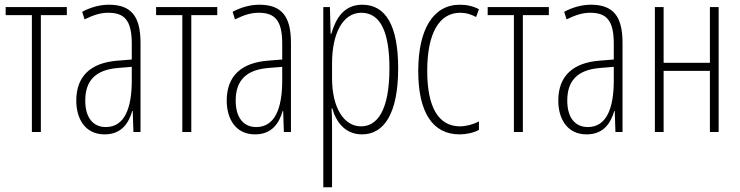

<svg xmlns="http://www.w3.org/2000/svg" viewBox="-20 -559 3133 813"><path d="M115 0H153V-495H263V-529H4V-495H115Z M423 10C495 10 525 -38 540 -89H542L545 0H575V-378C575 -492 534 -539 441 -539C403 -539 363 -528 328 -509L338 -477C377 -496 407 -505 438 -505C507 -505 538 -473 538 -374V-307L476 -302C366 -293 303 -238 303 -133C303 -58 339 10 423 10ZM428 -21C374 -21 341 -61 341 -133C341 -218 385 -263 478 -271L538 -276V-218C538 -100 507 -21 428 -21Z M752 0H790V-495H900V-529H641V-495H752Z M1060 10C1132 10 1162 -38 1177 -89H1179L1182 0H1212V-378C1212 -492 1171 -539 1078 -539C1040 -539 1000 -528 965 -509L975 -477C1014 -496 1044 -505 1075 -505C1144 -505 1175 -473 1175 -374V-307L1113 -302C1003 -293 940 -238 940 -133C940 -58 976 10 1060 10ZM1065 -21C1011 -21 978 -61 978 -133C978 -218 1022 -263 1115 -271L1175 -276V-218C1175 -100 1144 -21 1065 -21Z M1349 234H1386V-29C1386 -59 1385 -85 1384 -100H1387C1402 -46 1439 10 1513 10C1606 10 1666 -78 1666 -270C1666 -451 1613 -539 1514 -539C1437 -539 1402 -482 1383 -416H1380L1377 -529H1349ZM1509 -24C1436 -24 1386 -103 1386 -228V-291C1386 -416 1431 -505 1510 -505C1592 -505 1629 -421 1629 -270C1629 -89 1576 -24 1509 -24Z M1926 10C1953 10 1984 4 2008 -9V-45C1984 -32 1953 -24 1928 -24C1836 -24 1789 -106 1789 -259C1789 -417 1839 -505 1929 -505C1953 -505 1973 -499 1996 -487L2008 -520C1983 -533 1957 -539 1927 -539C1815 -539 1751 -436 1751 -258C1751 -83 1812 10 1926 10Z M2156 0H2194V-495H2304V-529H2045V-495H2156Z M2464 10C2536 10 2566 -38 2581 -89H2583L2586 0H2616V-378C2616 -492 2575 -539 2482 -539C2444 -539 2404 -528 2369 -509L2379 -477C2418 -496 2448 -505 2479 -505C2548 -505 2579 -473 2579 -374V-307L2517 -302C2407 -293 2344 -238 2344 -133C2344 -58 2380 10 2464 10ZM2469 -21C2415 -21 2382 -61 2382 -133C2382 -218 2426 -263 2519 -271L2579 -276V-218C2579 -100 2548 -21 2469 -21Z M2753 0H2790V-259H2986V0H3023V-529H2986V-293H2790V-529H2753Z"/></svg>

Font: Noto Sans ExtraCondensed ExtraLight
Style: Regular
Weight: 200
Width: 2
Designer: Monotype Design Team
Foundry: Monotype Imaging Inc.
Version: Version 2.013